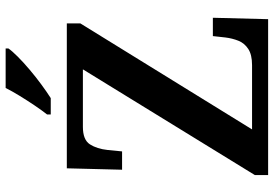

<svg xmlns="http://www.w3.org/2000/svg" viewBox="-165 -806 971 681"><g transform="rotate(-90 320.5 -465.5)"><path d="M40 0V-47L415 -657H211Q165 -657 149 -632Q133 -607 129 -569L124 -518H59L64 -714H578V-666L202 -57H430Q467 -57 487.5 -70.5Q508 -84 516.5 -105.5Q525 -127 528 -151L533 -196H598L593 0ZM255 -784Q270 -803 287.5 -829Q305 -855 321.5 -882Q338 -909 349 -931H489V-921Q480 -908 460 -888Q440 -868 414 -846Q388 -824 361.5 -804.5Q335 -785 313 -771H255Z"/></g></svg>

Font: Noto Serif Tibetan SemiBold
Style: Regular
Weight: 600
Designer: Monotype Design Team
Foundry: Monotype Imaging Inc.
Version: Version 2.103; ttfautohint (v1.8.4.7-5d5b)